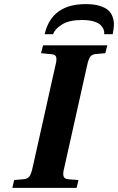

<svg xmlns="http://www.w3.org/2000/svg" viewBox="-20 -912 573 932"><path d="M40 0 48.8 -38.1 94.2 -42Q114.3 -43.5 123 -55.9Q131.8 -68.4 138.2 -98.1L249 -594.2Q256.3 -621.1 252.9 -634.3Q249.5 -647.5 230 -648.9L179.2 -653.8L189 -691.9H501L491.2 -653.8L446.8 -649.9Q426.3 -648.4 417.7 -636.2Q409.2 -624 402.8 -594.2L292 -98.1Q284.7 -71.3 288.1 -57.6Q291.5 -43.9 311 -42L360.8 -38.1L352.1 0ZM196.8 -746.1Q230.5 -892.1 396 -892.1Q435.1 -892.1 462.9 -883.8Q490.7 -875.5 505.4 -862.3Q520 -849.1 526.9 -829.6Q533.7 -810.1 533 -790Q532.2 -770 526.9 -746.1H485.8Q487.3 -756.3 483.6 -767.1Q480 -777.8 469.5 -789.3Q459 -800.8 435.3 -807.9Q411.6 -814.9 377.9 -814.9Q314.9 -814.9 280.3 -792.7Q245.6 -770.5 237.8 -746.1Z"/></svg>

Font: Linguistics Pro
Style: Bold Italic
Weight: 700
Italic angle: -12°
Designer: Stefan Peev, Context Ltd
Foundry: Stefan Peev, Context Ltd
Version: Version 001.000